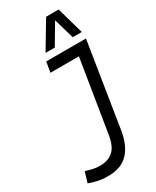

<svg xmlns="http://www.w3.org/2000/svg" viewBox="-265 -973 850 1046"><g transform="rotate(-30 160.5 -450.5)"><path d="M-33 -12 -13 -78Q7 -71 29 -66Q51 -61 76 -61Q125 -61 156.5 -88Q188 -115 199 -183L272 -635H93L104 -700H354L269 -165Q255 -82 211 -36Q167 10 85 10Q48 10 19.5 3.5Q-9 -3 -33 -12ZM124 -742 225 -911H304L352 -742H295L258 -870L182 -742Z"/></g></svg>

Font: Georama SemiCondensed
Style: Italic
Weight: 400
Width: 4
Italic angle: -9°
Designer: Jean-Baptiste Levee
Foundry: Production Type
Version: Version 1.000